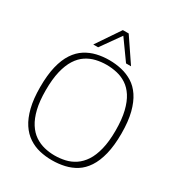

<svg xmlns="http://www.w3.org/2000/svg" viewBox="-212 -1051 1110 1197"><g transform="rotate(30 342.5 -452.0)"><path d="M341 -24Q380 -24 417 -32.5Q454 -41 486 -62.5Q518 -84 542 -120.5Q566 -157 580 -213.5Q594 -270 594 -349Q594 -429 580 -486Q566 -543 542 -580Q518 -617 486 -638Q454 -659 417 -667.5Q380 -676 341 -676Q303 -676 266.5 -667.5Q230 -659 198 -638Q166 -617 142 -579.5Q118 -542 104.5 -485.5Q91 -429 91 -349Q91 -271 104.5 -215.5Q118 -160 142 -122.5Q166 -85 198 -63.5Q230 -42 266.5 -33Q303 -24 341 -24ZM342 10Q295 10 252.5 0Q210 -10 173 -34.5Q136 -59 109 -100Q82 -141 66.5 -202.5Q51 -264 51 -349Q51 -436 66 -498Q81 -560 108.5 -601.5Q136 -643 173 -666.5Q210 -690 252.5 -700Q295 -710 341 -710Q388 -710 431 -700Q474 -690 511 -667Q548 -644 575.5 -603Q603 -562 619 -500Q635 -438 635 -351Q635 -264 619.5 -201.5Q604 -139 576.5 -97.5Q549 -56 512.5 -33Q476 -10 432.5 0Q389 10 342 10ZM205 -744 320 -914H362L477 -744H441L340 -885L240 -744Z"/></g></svg>

Font: Georama ExtraLight
Style: Regular
Weight: 250
Version: Version 1.001